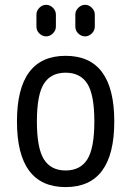

<svg xmlns="http://www.w3.org/2000/svg" viewBox="-20 -760 540 790"><path d="M339.4 -415.5Q310.5 -460.9 250 -460.9Q189.5 -460.9 160.6 -415.5Q131.8 -370.1 131.8 -260.3Q131.8 -150.4 160.6 -104.5Q189.5 -58.6 250 -58.6Q310.5 -58.6 339.4 -104.5Q368.2 -150.4 368.2 -260.3Q368.2 -370.1 339.4 -415.5ZM450.2 -260.3Q450.2 9.8 250 9.8Q49.8 9.8 49.8 -260.3Q49.8 -530.3 250 -530.3Q450.2 -530.3 450.2 -260.3ZM290 -700.2Q290 -715.8 302.2 -728Q314.5 -740.2 330.1 -740.2Q345.7 -740.2 357.9 -728Q370.1 -715.8 370.1 -700.2V-650.4Q370.1 -634.8 357.9 -622.6Q345.7 -610.4 330.1 -610.4Q314.5 -610.4 302.2 -622.1Q290 -633.8 290 -650.4ZM129.9 -700.2Q129.9 -715.8 142.1 -728Q154.3 -740.2 169.9 -740.2Q185.5 -740.2 197.8 -728Q210 -715.8 210 -700.2V-650.4Q210 -634.8 197.8 -622.6Q185.5 -610.4 169.9 -610.4Q154.3 -610.4 142.1 -622.1Q129.9 -633.8 129.9 -650.4Z"/></svg>

Font: Rounded Mgen+ 2m regular
Style: Regular
Weight: 400
Designer: [Source Han Sans]
Ryoko NISHIZUKA  (kana & ideographs); Paul D. Hunt (Latin, Greek & Cyrillic); Wenlong ZHANG  (bopomofo
Version: Version 1.059.20150602